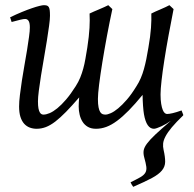

<svg xmlns="http://www.w3.org/2000/svg" viewBox="-20 -477 750 741"><path d="M19 -410.2Q43 -421.9 64.5 -430.7Q85.9 -439.5 103 -445.3Q120.1 -451.2 132.1 -454.1Q144 -457 148.9 -457Q156.2 -457 160.9 -455.6Q165.5 -454.1 168.2 -449.7Q170.9 -445.3 171.9 -437.3Q172.9 -429.2 172.9 -416Q172.9 -402.3 169.4 -377Q166 -351.6 160.9 -319.8Q155.8 -288.1 149.7 -253.2Q143.6 -218.3 138.4 -186Q133.3 -153.8 129.9 -127.4Q126.5 -101.1 126.5 -85.9Q126.5 -68.8 128.4 -58.8Q130.4 -48.8 133.5 -43.5Q136.7 -38.1 140.4 -36.4Q144 -34.7 147.5 -34.7Q158.2 -34.7 171.9 -40.5Q185.5 -46.4 201.4 -59.3Q217.3 -72.3 235.1 -93Q252.9 -113.8 272 -144Q282.7 -160.6 289.6 -177.5Q296.4 -194.3 301.3 -212.2Q306.2 -230 309.6 -249.8Q313 -269.5 316.9 -293Q323.7 -337.4 325.4 -369.1Q327.1 -400.9 325.7 -424.8Q332.5 -428.2 342.3 -432.4Q352.1 -436.5 362.3 -440.9Q372.6 -445.3 382.1 -449.5Q391.6 -453.6 397.9 -457L413.6 -441.9Q402.8 -392.1 392.8 -338.4Q382.8 -284.7 375 -236.6Q367.2 -188.5 362.5 -150.9Q357.9 -113.3 357.9 -95.2Q357.9 -74.7 360.4 -62.7Q362.8 -50.8 366.7 -44.7Q370.6 -38.6 375.7 -36.6Q380.9 -34.7 386.7 -34.7Q395 -34.7 407.7 -40.3Q420.4 -45.9 436 -58.8Q451.7 -71.8 469.5 -92.3Q487.3 -112.8 505.9 -143.1Q516.1 -158.7 523.2 -175.3Q530.3 -191.9 535.4 -210.2Q540.5 -228.5 544.7 -249Q548.8 -269.5 552.7 -293Q560.5 -337.4 562.7 -369.4Q564.9 -401.4 564 -424.8Q570.3 -428.2 579.8 -432.4Q589.4 -436.5 599.4 -440.9Q609.4 -445.3 618.7 -449.5Q627.9 -453.6 633.8 -457L649.9 -441.9Q639.6 -390.1 630.4 -339.6Q621.1 -289.1 614.3 -245.1Q607.4 -201.2 603.5 -166.5Q599.6 -131.8 599.6 -112.8Q599.6 -90.8 602.1 -76.2Q604.5 -61.5 608.2 -52.7Q611.8 -43.9 616.2 -40.5Q620.6 -37.1 624.5 -37.1Q632.8 -37.1 646.5 -40.3Q660.2 -43.5 680.7 -50.8L687.5 -33.2Q687 -32.7 686.5 -32.7Q687 -32.2 687.5 -32.2Q659.7 -5.4 643.3 14.2Q627 33.7 618.9 49.1Q610.8 64.5 609.6 76.7Q608.4 88.9 611.3 101.1Q617.7 129.4 617.4 147.7Q617.2 166 605 180.9Q592.8 195.8 566.4 210Q540 224.1 494.1 244.1Q491.2 240.2 488.3 235.4Q485.4 230.5 483.9 226.6Q507.8 214.8 521.5 207Q535.2 199.2 540.8 189.7Q546.4 180.2 544.7 166.7Q543 153.3 536.6 130.4Q532.7 116.2 534.4 104.2Q536.1 92.3 547.1 77.4Q558.1 62.5 579.8 42Q601.6 21.5 638.2 -9.8H637.7Q630.4 -4.4 621.1 1Q611.8 6.3 602.8 10.5Q593.8 14.6 585.9 17.3Q578.1 20 574.2 20Q545.4 20 535.6 -36.1Q534.7 -41 533.7 -49.8Q532.7 -58.6 532 -69.1Q531.2 -79.6 530.8 -90.3Q530.3 -101.1 530.3 -110.8Q501.5 -75.7 477.3 -51Q453.1 -26.4 431.6 -10.5Q410.2 5.4 390.4 12.7Q370.6 20 350.6 20Q332 20 319.3 12.7Q306.6 5.4 298.8 -6.8Q291 -19 287.4 -34.4Q283.7 -49.8 283.7 -65.9Q283.7 -75.2 284.2 -82.8Q284.7 -90.3 285.6 -101.1Q257.3 -68.4 234.9 -45.4Q212.4 -22.5 193.4 -7.8Q174.3 6.8 157 13.4Q139.6 20 121.6 20Q107.4 20 95 15.4Q82.5 10.7 73.2 0.5Q64 -9.8 58.8 -26.1Q53.7 -42.5 53.7 -65.9Q53.7 -84.5 56.9 -110.6Q60.1 -136.7 64.5 -166Q68.8 -195.3 74.5 -226.1Q80.1 -256.8 84.5 -284.4Q88.9 -312 92 -334.7Q95.2 -357.4 95.2 -371.1Q95.2 -389.2 90.3 -396.5Q85.4 -403.8 77.1 -403.8Q70.3 -403.8 58.6 -400.9Q46.9 -397.9 24.9 -392.1Z"/></svg>

Font: Gentium Plus
Style: Italic
Weight: 400
Italic angle: -8°
Designer: J. Victor Gaultney, Annie Olsen, Iska Routamaa
Foundry: SIL International
Version: Version 1.510